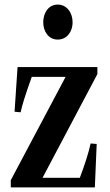

<svg xmlns="http://www.w3.org/2000/svg" viewBox="-20 -817 479 837"><path d="M231.5 -644.5C274 -644.5 296.5 -681.5 296.5 -719.5C296.5 -761.5 271.5 -797 231.5 -797C192 -797 168.5 -761.5 168.5 -719.5C168.5 -681.5 190.5 -644.5 231.5 -644.5ZM27 0H393.5L401.5 -189.5L375 -191.5C367.5 -155 349 -97 328 -42H165.5L404.5 -494V-524.5H56.5L43.5 -330L70 -327.5C76 -357 88.5 -398 118.5 -482H266L27 -31.5Z"/></svg>

Font: Libre Caslon Condensed SemiBold
Style: Regular
Weight: 600
Designer: Pablo Impallari, Rodrigo Fuenzalida, Katja Schimmel, Ertekin Erdin
Foundry: Pablo Impallari, Rodrigo Fuenzalida
Version: Version 2.000;gftools[0.9.33]